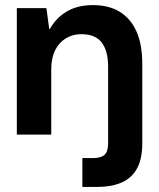

<svg xmlns="http://www.w3.org/2000/svg" viewBox="-20 -528 624 753"><path d="M46 0V-496H162L173 -415H176Q200 -458 242 -483Q284 -508 345 -508Q407 -508 450 -481.5Q493 -455 515.5 -404Q538 -353 538 -278V34Q538 96 517 133.5Q496 171 456.5 188Q417 205 364 205H303V92H344Q376 92 390 79Q404 66 404 35V-266Q404 -328 379 -361Q354 -394 299 -394Q265 -394 238 -377.5Q211 -361 196 -330.5Q181 -300 181 -256V0Z"/></svg>

Font: DM Sans 36pt
Style: Bold
Weight: 700
Version: Version 4.004;gftools[0.9.30]